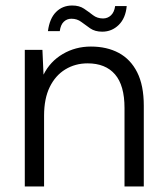

<svg xmlns="http://www.w3.org/2000/svg" viewBox="-20 -677 600 697"><path d="M70 0V-496H134L138 -406Q162 -454 208 -481Q254 -508 310 -508Q368 -508 411 -485Q454 -462 478 -414.5Q502 -367 502 -293V0H432V-285Q432 -367 397.5 -407Q363 -447 298 -447Q253 -447 217 -425Q181 -403 160.5 -361Q140 -319 140 -257V0ZM351 -562Q325 -562 307.5 -574Q290 -586 275 -597.5Q260 -609 239 -609Q223 -609 211.5 -598Q200 -587 197 -564H154Q160 -610 183.5 -633.5Q207 -657 242 -657Q268 -657 285 -645.5Q302 -634 317.5 -622Q333 -610 354 -610Q371 -610 383 -621.5Q395 -633 398 -655H440Q436 -611 411 -586.5Q386 -562 351 -562Z"/></svg>

Font: DM Sans 24pt Light
Style: Regular
Weight: 300
Designer: Colophon Foundry, Jonny Pinhorn
Foundry: Colophon Foundry
Version: Version 4.004;gftools[0.9.30]